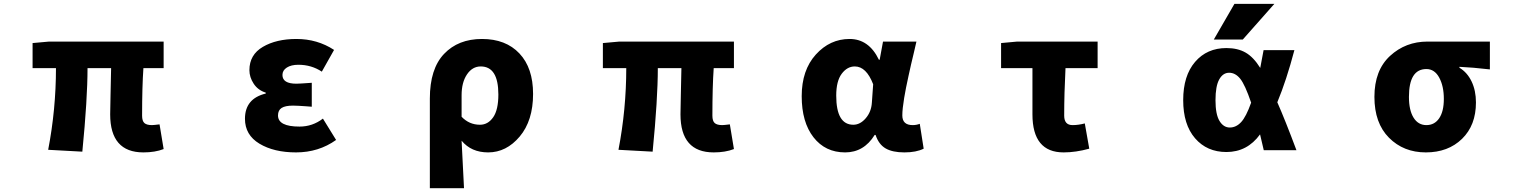

<svg xmlns="http://www.w3.org/2000/svg" viewBox="-20 -788 8040 1010"><path d="M734.4 13.7Q559.6 13.7 559.6 -186.5Q559.6 -200.2 561.5 -290Q563.5 -379.9 564.5 -429.7H440.4Q440.4 -267.6 413.1 9.8L233.4 0Q274.4 -212.9 274.4 -429.7H151.4V-561.5L238.3 -569.3H840.8V-429.7H734.4Q727.5 -333 727.5 -179.7Q727.5 -151.4 739.7 -140.6Q752 -129.9 779.3 -129.9Q788.1 -129.9 819.3 -133.8L840.8 -3.9Q795.9 13.7 734.4 13.7Z M1537.1 13.7Q1420.9 13.7 1344.7 -32.2Q1268.6 -78.1 1268.6 -163.1Q1268.6 -269.5 1377.9 -295.9V-300.8Q1336.9 -313.5 1314.5 -347.7Q1292 -381.8 1292 -418.9Q1292 -500 1362.8 -541.5Q1433.6 -583 1539.1 -583Q1649.4 -583 1737.3 -525.4L1672.9 -411.1Q1618.2 -447.3 1549.8 -447.3Q1511.7 -447.3 1488.8 -432.6Q1465.8 -418 1465.8 -393.6Q1465.8 -347.7 1539.1 -347.7Q1554.7 -347.7 1620.1 -352.5V-226.6Q1609.4 -227.5 1588.9 -229Q1568.4 -230.5 1551.8 -231.4Q1535.2 -232.4 1521.5 -232.4Q1480.5 -232.4 1461.4 -220.2Q1442.4 -208 1442.4 -180.7Q1442.4 -122.1 1555.7 -122.1Q1624 -122.1 1678.7 -164.1L1748 -51.8Q1656.2 13.7 1537.1 13.7Z M2241.2 202.1V-269.5Q2241.2 -425.8 2315.9 -504.4Q2390.6 -583 2515.6 -583Q2640.6 -583 2712.4 -506.8Q2784.2 -430.7 2784.2 -293.9Q2784.2 -153.3 2713.9 -69.8Q2643.6 13.7 2547.9 13.7Q2459 13.7 2408.2 -47.9Q2413.1 38.1 2420.9 202.1ZM2504.9 -131.8Q2546.9 -131.8 2574.2 -170.9Q2601.6 -210 2601.6 -291Q2601.6 -438.5 2508.8 -438.5Q2464.8 -438.5 2436.5 -396.5Q2408.2 -354.5 2408.2 -287.1V-173.8Q2448.2 -131.8 2504.9 -131.8Z M3734.4 13.7Q3559.6 13.7 3559.6 -186.5Q3559.6 -200.2 3561.5 -290Q3563.5 -379.9 3564.5 -429.7H3440.4Q3440.4 -267.6 3413.1 9.8L3233.4 0Q3274.4 -212.9 3274.4 -429.7H3151.4V-561.5L3238.3 -569.3H3840.8V-429.7H3734.4Q3727.5 -333 3727.5 -179.7Q3727.5 -151.4 3739.7 -140.6Q3752 -129.9 3779.3 -129.9Q3788.1 -129.9 3819.3 -133.8L3840.8 -3.9Q3795.9 13.7 3734.4 13.7Z M4425.8 13.7Q4321.3 13.7 4259.3 -65.9Q4197.3 -145.5 4197.3 -282.2Q4197.3 -418.9 4271.5 -501Q4345.7 -583 4449.2 -583Q4550.8 -583 4603.5 -473.6H4607.4L4625 -569.3H4800.8Q4797.9 -554.7 4787.6 -512.2Q4777.3 -469.7 4772.5 -448.7Q4767.6 -427.7 4759.3 -389.2Q4751 -350.6 4746.1 -326.7Q4741.2 -302.7 4736.3 -272.9Q4731.4 -243.2 4729 -220.7Q4726.6 -198.2 4726.6 -180.7Q4726.6 -129.9 4781.2 -129.9Q4800.8 -129.9 4818.4 -136.7L4838.9 -5.9Q4799.8 13.7 4737.3 13.7Q4674.8 13.7 4638.7 -7.3Q4602.5 -28.3 4585.9 -78.1H4581.1Q4524.4 13.7 4425.8 13.7ZM4468.8 -131.8Q4504.9 -131.8 4534.2 -166Q4563.5 -200.2 4566.4 -248L4573.2 -344.7Q4537.1 -438.5 4476.6 -438.5Q4436.5 -438.5 4407.7 -399.9Q4378.9 -361.3 4378.9 -285.2Q4378.9 -131.8 4468.8 -131.8Z M5575.2 13.7Q5411.1 13.7 5411.1 -186.5V-429.7H5246.1V-561.5L5331.1 -569.3H5753.9V-429.7H5585Q5578.1 -296.9 5578.1 -179.7Q5578.1 -129.9 5622.1 -129.9Q5652.3 -129.9 5686.5 -138.7L5710 -5.9Q5638.7 13.7 5575.2 13.7Z M6561.5 -248Q6529.3 -342.8 6503.9 -374Q6478.5 -405.3 6445.8 -405.3Q6413.1 -405.3 6393.6 -370.1Q6374 -335 6374 -260.7Q6374 -186.5 6395 -151.9Q6416 -117.2 6449.2 -117.2Q6482.4 -117.2 6508.8 -145.5Q6535.2 -173.8 6561.5 -248ZM6699.2 -250Q6740.2 -157.2 6799.8 2H6627.9Q6623 -19.5 6608.4 -81.1Q6541 11.7 6431.6 11.7Q6329.1 11.7 6266.6 -60.5Q6204.1 -132.8 6204.1 -261.2Q6204.1 -389.6 6266.6 -462.4Q6329.1 -535.2 6431.6 -535.2Q6491.2 -535.2 6532.7 -511.2Q6574.2 -487.3 6609.4 -430.7Q6615.2 -459 6627 -524.4H6789.1Q6747.1 -365.2 6699.2 -250ZM6473.6 -767.6H6683.6L6517.6 -580.1H6365.2Z M7210 -278.3Q7210 -418 7292 -493.7Q7374 -569.3 7489.3 -569.3H7817.4V-422.9Q7724.6 -433.6 7657.2 -436.5V-431.6Q7698.2 -407.2 7721.2 -359.4Q7744.1 -311.5 7744.1 -249Q7744.1 -128.9 7670.9 -57.6Q7597.7 13.7 7480.5 13.7Q7363.3 13.7 7286.6 -63.5Q7210 -140.6 7210 -278.3ZM7575.2 -267.6Q7575.2 -335 7550.8 -379.9Q7526.4 -424.8 7483.4 -424.8Q7391.6 -424.8 7391.6 -278.3Q7391.6 -208 7416 -168.9Q7440.4 -129.9 7483.4 -129.9Q7526.4 -129.9 7550.8 -166Q7575.2 -202.1 7575.2 -267.6Z"/></svg>

Font: Gen Shin Gothic Monospace Heavy
Style: Bold
Weight: 800
Designer: [Source Han Sans]
Ryoko NISHIZUKA  (kana & ideographs); Paul D. Hunt (Latin, Greek & Cyrillic); Wenlong ZHANG  (bopomofo
Version: Version 1.002.20150607